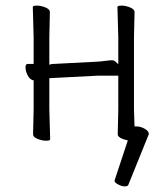

<svg xmlns="http://www.w3.org/2000/svg" viewBox="-20 -499 595 685"><path d="M156 -268Q165 -271 168 -271H173L327 -279Q343 -280 357 -282Q371 -284 379.5 -284Q388 -284 393 -278L402 -270V-367L399 -474Q399 -479 413.5 -479Q428 -479 444 -472.5Q460 -466 460 -456L458 -367V-108L460 -48H465H466Q482 -48 496.5 -39.5Q511 -31 511 -21Q511 -19 510 -18L438 160Q436 166 425 166Q414 166 401.5 159Q389 152 389 148V144L436 2Q400 -6 400 -20L402 -108V-229H328L174 -221L156 -220V-108L159 -2Q159 3 144.5 3Q130 3 114 -3.5Q98 -10 98 -20L100 -108V-212Q86 -215 78.5 -230.5Q71 -246 71 -258.5Q71 -271 79 -271H100V-367L97 -474Q97 -479 111.5 -479Q126 -479 142 -472.5Q158 -466 158 -456L156 -367Z"/></svg>

Font: ToneOZ-Pinyin-WenKai-Light
Style: Light
Weight: 300
Designer: Fontworks Inc.
Foundry: ToneOZ
Version: Version 0.240331